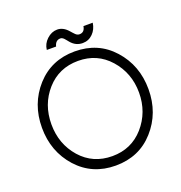

<svg xmlns="http://www.w3.org/2000/svg" viewBox="-153 -1002 1081 1145"><g transform="rotate(-20 387.5 -429.0)"><path d="M452 -742Q490 -742 517 -769Q543 -795 549 -836H490Q484 -798 452 -798Q438 -798 427 -809Q422 -814 416 -820.5Q410 -827 404 -834Q373 -870 335 -870Q299 -870 269 -842Q240 -815 236 -777H295Q304 -814 335 -814Q346 -814 357 -803Q362 -798 367 -791.5Q372 -785 378 -778Q408 -742 452 -742ZM388 -652Q509 -652 587 -564Q626 -520 646 -466.5Q666 -413 666 -350Q666 -226 587 -136Q509 -48 388 -48Q266 -48 188 -136Q110 -225 110 -350Q110 -413 129.5 -466.5Q149 -520 188 -564Q266 -652 388 -652ZM388 -712Q240 -712 145 -607Q50 -501 50 -350Q50 -199 145 -93Q240 12 388 12Q537 12 631 -93Q726 -199 726 -350Q726 -501 631 -607Q537 -712 388 -712Z"/></g></svg>

Font: Unageo
Style: Light
Weight: 300
Designer: Richard Sepsi
Foundry: Richard Sepsi
Version: Version 2.000